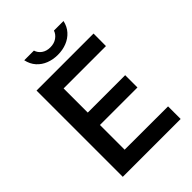

<svg xmlns="http://www.w3.org/2000/svg" viewBox="-255 -1020 1138 1138"><g transform="rotate(-45 314.0 -451.0)"><path d="M87.5 0V-723H565.5L565 -618.5H210V-416H523.5V-313H209V-106L572.5 -105.5V0ZM327 -783Q287.5 -783 253.2 -796.2Q219 -809.5 195.2 -836Q171.5 -862.5 163 -901.5H244Q251.5 -877 273.2 -861.5Q295 -846 327 -846Q358.5 -846 381 -861.5Q403.5 -877 412 -901.5H492Q484 -863.5 460.2 -837Q436.5 -810.5 402.2 -796.8Q368 -783 327 -783Z"/></g></svg>

Font: Public Sans Thin SemiBold
Style: Regular
Weight: 600
Version: Version 2.001